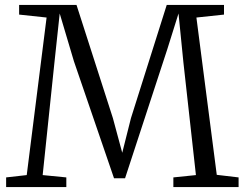

<svg xmlns="http://www.w3.org/2000/svg" viewBox="-20 -763 998 783"><path d="M89 -49 170 -691.5 58 -703.5V-743H292L440.5 -281L478.5 -140L514 -281L660 -743H893.5V-703.5L781 -691.5L864 -50L953 -39.5V0H687V-39.5L779 -49L728 -508L708 -708L662.5 -563L490 -36H445L281.5 -513L223.5 -708L202 -508L154 -49L250.5 -39.5V0H5V-39.5Z"/></svg>

Font: Merriweather 36pt Light
Style: Regular
Weight: 300
Designer: Eben Sorkin
Foundry: Eben Sorkin
Version: Version 2.100